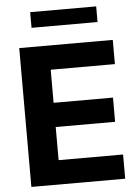

<svg xmlns="http://www.w3.org/2000/svg" viewBox="-60 -956 733 1002"><g transform="rotate(-5 306.5 -454.5)"><path d="M63.2 0V-727.3H553.3V-600.5H217V-427.2H528.1V-300.4H217V-126.8H554.7V0ZM482.2 -909.1V-827.1H136.4V-909.1Z"/></g></svg>

Font: InterMG
Style: Bold
Weight: 700
Designer: Rasmus Andersson
Foundry: rsms
Version: Version 3.019;December 26, 2023;FontCreator 15.0.0.2955 64-b